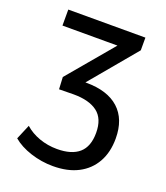

<svg xmlns="http://www.w3.org/2000/svg" viewBox="-129 -587 752 868"><g transform="rotate(20 247.5 -152.5)"><path d="M226 192Q171 192 118.5 175Q66 158 32 129L62 58Q91 84 131.5 98.5Q172 113 217 113Q287 113 323 81.5Q359 50 359 -16Q359 -84 319 -114.5Q279 -145 204 -145L134 -144L131 -202L339 -449L338 -420H50V-497H421V-436L222 -198L203 -214H239Q342 -214 396.5 -164.5Q451 -115 451 -22Q451 44 424 92Q397 140 347 166Q297 192 226 192Z"/></g></svg>

Font: Nunito Sans 7pt Condensed Medium
Style: Regular
Weight: 500
Width: 3
Designer: Vernon Adams
Foundry: Vernon Adams
Version: Version 3.101;gftools[0.9.27]